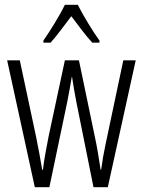

<svg xmlns="http://www.w3.org/2000/svg" viewBox="-20 -785 599 805"><path d="M306 -765H252C231 -721 190 -655 162 -615V-606H192C218 -634 251 -681 279 -717C308 -679 339 -636 367 -606H397V-615C374 -646 329 -719 306 -765ZM300 -358 372 0H432L549 -532H497L423 -182C414 -140 410 -115 404 -73H402C394 -126 386 -174 378 -210L311 -532H252L184 -214C174 -164 164 -110 160 -73H157C149 -119 141 -166 131 -213L63 -532H10L126 0H187L262 -358C269 -391 275 -429 281 -463H282C287 -430 293 -393 300 -358Z"/></svg>

Font: Noto Sans Kannada ExtraCondensed Light
Style: Regular
Weight: 300
Width: 2
Designer: Jelle Bosma - Monotype Design Team
Foundry: Monotype Imaging Inc.
Version: Version 2.005